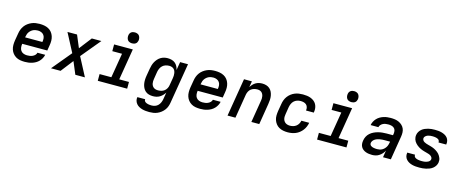

<svg xmlns="http://www.w3.org/2000/svg" viewBox="-48 -1529 6095 2537"><g transform="rotate(15 3000.0 -261.0)"><path d="M253 8Q221 8 190 2.5Q159 -3 133.5 -18Q108 -33 89.5 -56Q71 -79 61.5 -108Q52 -137 52 -168.5Q52 -200 57 -232L74 -332Q78 -359 88 -386Q98 -413 115.5 -437Q133 -461 157 -479Q181 -497 208 -508.5Q235 -520 262.5 -524Q290 -528 317 -528Q349 -528 380 -522.5Q411 -517 438 -502.5Q465 -488 483.5 -464.5Q502 -441 511.5 -412.5Q521 -384 521.5 -352Q522 -320 516 -288L504 -214H161Q157 -189 159.5 -164Q162 -139 175.5 -120Q189 -101 212 -92Q235 -83 260 -83Q279 -83 297.5 -85.5Q316 -88 334.5 -96Q353 -104 367.5 -118.5Q382 -133 386 -152H492Q487 -127 474.5 -103.5Q462 -80 443.5 -60.5Q425 -41 401.5 -27.5Q378 -14 353 -6Q328 2 303 5Q278 8 253 8ZM176 -306H412Q417 -331 415 -355.5Q413 -380 400 -399Q387 -418 364.5 -427.5Q342 -437 317 -437Q301 -437 284.5 -434Q268 -431 253 -424Q238 -417 224.5 -405.5Q211 -394 201 -379.5Q191 -365 186 -349Q181 -333 178 -317Z M612 0 832 -265 698 -520H829L900 -351L1031 -520H1162L942 -255L1076 0H945L874 -169L743 0Z M1654 0H1252V-92H1413L1469 -428H1336V-520H1592L1521 -92H1654ZM1560 -595Q1543 -595 1526 -601.5Q1509 -608 1499.5 -621.5Q1490 -635 1487 -652.5Q1484 -670 1487 -688Q1489 -701 1495.5 -712.5Q1502 -724 1512.5 -731.5Q1523 -739 1535.5 -742Q1548 -745 1561 -745Q1578 -745 1595 -738.5Q1612 -732 1621.5 -718.5Q1631 -705 1634.5 -687.5Q1638 -670 1635 -652Q1632 -639 1626 -627.5Q1620 -616 1609 -608.5Q1598 -601 1585.5 -598Q1573 -595 1560 -595Z M2015 223Q1990 223 1965 220.5Q1940 218 1917 211.5Q1894 205 1873 193.5Q1852 182 1837 164Q1822 146 1815 122.5Q1808 99 1813 73H1920Q1918 85 1923 95Q1928 105 1936.5 111Q1945 117 1955.5 121Q1966 125 1977 127Q1988 129 1999.5 130Q2011 131 2023 131Q2046 131 2069.5 123Q2093 115 2110 97.5Q2127 80 2137 57.5Q2147 35 2151 12L2167 -84Q2154 -63 2136.5 -45Q2119 -27 2098 -14.5Q2077 -2 2053.5 3Q2030 8 2007 8Q1978 8 1951 0.5Q1924 -7 1904 -24.5Q1884 -42 1872 -66.5Q1860 -91 1855 -118Q1850 -145 1851 -174Q1852 -203 1857 -232L1874 -332Q1878 -356 1885 -380Q1892 -404 1904 -426.5Q1916 -449 1933.5 -469Q1951 -489 1973 -502.5Q1995 -516 2019.5 -522Q2044 -528 2068 -528Q2096 -528 2123 -521Q2150 -514 2170 -497.5Q2190 -481 2202.5 -457.5Q2215 -434 2220 -407L2239 -520H2347L2256 27Q2252 54 2242.5 81Q2233 108 2215.5 131.5Q2198 155 2174.5 173.5Q2151 192 2124 203.5Q2097 215 2069.5 219Q2042 223 2015 223ZM2053 -84Q2075 -84 2098 -90Q2121 -96 2139.5 -110.5Q2158 -125 2169.5 -146.5Q2181 -168 2184 -191L2201 -291Q2204 -308 2204.5 -325Q2205 -342 2202.5 -358.5Q2200 -375 2193.5 -390Q2187 -405 2175 -415.5Q2163 -426 2147 -431Q2131 -436 2113 -436Q2090 -436 2065.5 -428.5Q2041 -421 2022.5 -404Q2004 -387 1993.5 -363.5Q1983 -340 1979 -317L1963 -217Q1960 -201 1959.5 -184.5Q1959 -168 1962 -152.5Q1965 -137 1973 -123.5Q1981 -110 1993 -101Q2005 -92 2020.5 -88Q2036 -84 2053 -84Z M2653 8Q2621 8 2590 2.5Q2559 -3 2533.5 -18Q2508 -33 2489.5 -56Q2471 -79 2461.5 -108Q2452 -137 2452 -168.5Q2452 -200 2457 -232L2474 -332Q2478 -359 2488 -386Q2498 -413 2515.5 -437Q2533 -461 2557 -479Q2581 -497 2608 -508.5Q2635 -520 2662.5 -524Q2690 -528 2717 -528Q2749 -528 2780 -522.5Q2811 -517 2838 -502.5Q2865 -488 2883.5 -464.5Q2902 -441 2911.5 -412.5Q2921 -384 2921.5 -352Q2922 -320 2916 -288L2904 -214H2561Q2557 -189 2559.5 -164Q2562 -139 2575.5 -120Q2589 -101 2612 -92Q2635 -83 2660 -83Q2679 -83 2697.5 -85.5Q2716 -88 2734.5 -96Q2753 -104 2767.5 -118.5Q2782 -133 2786 -152H2892Q2887 -127 2874.5 -103.5Q2862 -80 2843.5 -60.5Q2825 -41 2801.5 -27.5Q2778 -14 2753 -6Q2728 2 2703 5Q2678 8 2653 8ZM2576 -306H2812Q2817 -331 2815 -355.5Q2813 -380 2800 -399Q2787 -418 2764.5 -427.5Q2742 -437 2717 -437Q2701 -437 2684.5 -434Q2668 -431 2653 -424Q2638 -417 2624.5 -405.5Q2611 -394 2601 -379.5Q2591 -365 2586 -349Q2581 -333 2578 -317Z M3027 0 3113 -520H3221L3207 -437Q3219 -457 3235.5 -475Q3252 -493 3273 -505.5Q3294 -518 3317 -523Q3340 -528 3362 -528Q3391 -528 3417.5 -520Q3444 -512 3464 -494.5Q3484 -477 3495.5 -452.5Q3507 -428 3511.5 -401Q3516 -374 3514.5 -345.5Q3513 -317 3508 -288L3461 0H3353L3403 -303Q3406 -319 3406.5 -335Q3407 -351 3404 -366.5Q3401 -382 3394 -395.5Q3387 -409 3375.5 -418.5Q3364 -428 3349 -432Q3334 -436 3317 -436Q3296 -436 3273.5 -429.5Q3251 -423 3232.5 -408.5Q3214 -394 3203.5 -372.5Q3193 -351 3189 -329L3135 0Z M3850 8Q3818 8 3787.5 2Q3757 -4 3731.5 -18.5Q3706 -33 3688 -56.5Q3670 -80 3660.5 -108.5Q3651 -137 3651.5 -168.5Q3652 -200 3657 -232L3674 -332Q3678 -359 3688 -386Q3698 -413 3715.5 -437Q3733 -461 3757 -479.5Q3781 -498 3808 -509Q3835 -520 3863 -524Q3891 -528 3918 -528Q3946 -528 3973.5 -524.5Q4001 -521 4025.5 -511.5Q4050 -502 4070.5 -486Q4091 -470 4103.5 -447.5Q4116 -425 4120 -397.5Q4124 -370 4119 -343L4118 -333H4011L4012 -338Q4015 -360 4009 -380Q4003 -400 3988 -413Q3973 -426 3952.5 -431Q3932 -436 3911 -436Q3887 -436 3863 -428Q3839 -420 3821 -403Q3803 -386 3793 -363Q3783 -340 3779 -317L3763 -217Q3760 -200 3759.5 -183.5Q3759 -167 3762.5 -151.5Q3766 -136 3775 -122.5Q3784 -109 3796.5 -100.5Q3809 -92 3825 -88Q3841 -84 3858 -84Q3879 -84 3901 -90Q3923 -96 3941.5 -110Q3960 -124 3971.5 -144.5Q3983 -165 3987 -186V-187H4094V-186Q4089 -159 4078 -132.5Q4067 -106 4049 -82.5Q4031 -59 4008 -41Q3985 -23 3958.5 -12Q3932 -1 3904.5 3.5Q3877 8 3850 8Z M4654 0H4252V-92H4413L4469 -428H4336V-520H4592L4521 -92H4654ZM4560 -595Q4543 -595 4526 -601.5Q4509 -608 4499.5 -621.5Q4490 -635 4487 -652.5Q4484 -670 4487 -688Q4489 -701 4495.5 -712.5Q4502 -724 4512.5 -731.5Q4523 -739 4535.5 -742Q4548 -745 4561 -745Q4578 -745 4595 -738.5Q4612 -732 4621.5 -718.5Q4631 -705 4634.5 -687.5Q4638 -670 4635 -652Q4632 -639 4626 -627.5Q4620 -616 4609 -608.5Q4598 -601 4585.5 -598Q4573 -595 4560 -595Z M5006 8Q4983 8 4960.5 5Q4938 2 4918 -5.5Q4898 -13 4881 -26Q4864 -39 4853.5 -58Q4843 -77 4841 -99Q4839 -121 4843 -144Q4847 -173 4860.5 -200Q4874 -227 4897 -247.5Q4920 -268 4947.5 -281Q4975 -294 5003.5 -301.5Q5032 -309 5061 -312Q5090 -315 5118 -315H5206L5210 -339Q5213 -361 5208.5 -381Q5204 -401 5189 -414Q5174 -427 5153.5 -432Q5133 -437 5112 -437Q5094 -437 5075.5 -434.5Q5057 -432 5040 -424Q5023 -416 5009 -401Q4995 -386 4992 -368H4886Q4890 -393 4902 -416.5Q4914 -440 4932 -459.5Q4950 -479 4973 -492.5Q4996 -506 5020.5 -514Q5045 -522 5070 -525Q5095 -528 5119 -528Q5149 -528 5177 -524Q5205 -520 5230 -508.5Q5255 -497 5275 -478.5Q5295 -460 5306 -435.5Q5317 -411 5318 -382Q5319 -353 5314 -324L5261 0H5154L5169 -95Q5158 -72 5140.5 -52.5Q5123 -33 5101 -18.5Q5079 -4 5054.5 2Q5030 8 5006 8ZM5050 -83Q5066 -83 5083.5 -86.5Q5101 -90 5116 -98Q5131 -106 5144.5 -119Q5158 -132 5167 -147Q5176 -162 5181 -178.5Q5186 -195 5189 -211L5191 -223H5118Q5102 -223 5085 -222Q5068 -221 5052 -218Q5036 -215 5020 -210Q5004 -205 4989 -196Q4974 -187 4963 -173Q4952 -159 4949 -143Q4947 -131 4951 -120.5Q4955 -110 4963.5 -103.5Q4972 -97 4982.5 -93Q4993 -89 5004.5 -87Q5016 -85 5027 -84Q5038 -83 5050 -83Z M5651 8Q5626 8 5601.5 6Q5577 4 5553.5 -2Q5530 -8 5509.5 -19Q5489 -30 5473 -47Q5457 -64 5450 -87Q5443 -110 5447 -135L5448 -142H5554V-140Q5552 -128 5557.5 -118Q5563 -108 5572 -102Q5581 -96 5591 -92.5Q5601 -89 5612.5 -87Q5624 -85 5635.5 -84Q5647 -83 5658 -83Q5670 -83 5681.5 -83.5Q5693 -84 5704 -86Q5715 -88 5726 -91.5Q5737 -95 5747.5 -100.5Q5758 -106 5766 -115.5Q5774 -125 5776 -136Q5779 -152 5770.5 -165Q5762 -178 5749.5 -186Q5737 -194 5722.5 -198.5Q5708 -203 5693.5 -207Q5679 -211 5664 -215Q5649 -219 5635 -224Q5621 -229 5607.5 -235.5Q5594 -242 5581 -250Q5568 -258 5557 -267.5Q5546 -277 5536 -287.5Q5526 -298 5518 -311Q5510 -324 5505.5 -338Q5501 -352 5499.5 -367.5Q5498 -383 5501 -399Q5504 -421 5516.5 -442Q5529 -463 5547.5 -478.5Q5566 -494 5588.5 -503.5Q5611 -513 5633 -518.5Q5655 -524 5677.5 -526Q5700 -528 5722 -528Q5746 -528 5770 -526Q5794 -524 5817 -517.5Q5840 -511 5860.5 -500Q5881 -489 5895.5 -472Q5910 -455 5916 -432Q5922 -409 5918 -385L5917 -378H5811L5812 -380Q5813 -391 5809 -401Q5805 -411 5797 -417.5Q5789 -424 5779 -427.5Q5769 -431 5758.5 -433Q5748 -435 5737 -436Q5726 -437 5715 -437Q5699 -437 5683 -435.5Q5667 -434 5651.5 -428.5Q5636 -423 5622 -411.5Q5608 -400 5605 -384Q5603 -368 5611 -355Q5619 -342 5631.5 -334.5Q5644 -327 5658.5 -322Q5673 -317 5688 -313Q5703 -309 5718 -305Q5733 -301 5747 -296Q5761 -291 5774.5 -284.5Q5788 -278 5800.5 -270Q5813 -262 5824.5 -253Q5836 -244 5845.5 -233Q5855 -222 5862.5 -209Q5870 -196 5875.5 -182Q5881 -168 5882 -152.5Q5883 -137 5881 -121Q5877 -98 5864 -77Q5851 -56 5831.5 -40.5Q5812 -25 5789.5 -16Q5767 -7 5743.5 -1.5Q5720 4 5697 6Q5674 8 5651 8Z"/></g></svg>

Font: Iosevka SmBd Ex Obl
Style: Regular
Weight: 600
Width: 7
Italic angle: -9°
Monospace: yes
Designer: Belleve Invis
Foundry: Belleve Invis
Version: Version 32.5.0; ttfautohint (v1.8.4)